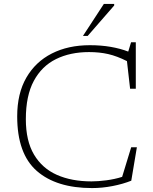

<svg xmlns="http://www.w3.org/2000/svg" viewBox="-20 -947 779 977"><path d="M445.5 -24Q479 -24 521.2 -29.5Q563.5 -35 601.5 -47L647.5 -197.5H676.5L648 -27.5Q605.5 -10.5 552.5 -0.2Q499.5 10 448.5 10Q267 10 167.2 -77.2Q67.5 -164.5 67.5 -355Q67.5 -471 114 -551.8Q160.5 -632.5 243.8 -674.8Q327 -717 437 -717Q494.5 -717 543.5 -708.5Q592.5 -700 632.5 -684.5L647 -732H671V-495.5H642L626 -636Q575.5 -661.5 530.8 -671.8Q486 -682 433 -682Q337 -682 264.8 -646.2Q192.5 -610.5 152 -535.2Q111.5 -460 111.5 -340.5Q111.5 -230.5 153 -160.5Q194.5 -90.5 269.5 -57.2Q344.5 -24 445.5 -24ZM402 -764 508.5 -927H561V-919L426 -764Z"/></svg>

Font: Newsreader 6pt ExtraLight
Style: Regular
Weight: 275
Designer: Hugues Gentile
Foundry: Production Type
Version: Version 1.003; ttfautohint (v1.8.3)